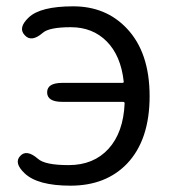

<svg xmlns="http://www.w3.org/2000/svg" viewBox="-20 -574 546 607"><path d="M203 13Q99 13 58 -26Q23 -59 44 -81Q64 -103 100 -72Q122 -52 197 -52Q276 -52 323 -103.5Q370 -155 374 -247Q374 -252 369 -252H177Q129 -252 129 -282Q129 -312 177 -312H367Q372 -312 371 -317Q362 -398 317.5 -443Q273 -488 204 -488Q135 -488 115 -470Q79 -439 58 -463Q36 -486 71 -519Q108 -554 211.5 -554Q315 -554 381 -484Q453 -408 453 -270Q453 -132 382 -57Q315 13 203 13Z"/></svg>

Font: Resource Han Rounded JP Normal
Style: Regular
Weight: 350
Designer: Cyano Hao (round all glyphs); Ryoko NISHIZUKA 西塚涼子 (kana, bopomofo & ideographs); Paul D. Hunt (Latin, Greek & Cyrillic)
Foundry: Cyano Hao
Version: 0.990